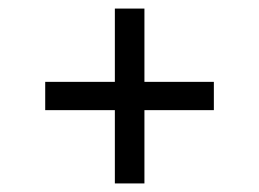

<svg xmlns="http://www.w3.org/2000/svg" viewBox="-20 -604 605 448"><path d="M248 -176V-347H85.5V-413H248V-584H317V-413H479V-347H317V-176Z"/></svg>

Font: Encode Sans Expanded
Style: Regular
Weight: 400
Width: 7
Designer: Multiple Designers
Foundry: Impallari Type
Version: Version 3.000; ttfautohint (v1.8.3) -l 8 -r 50 -G 200 -x 14 